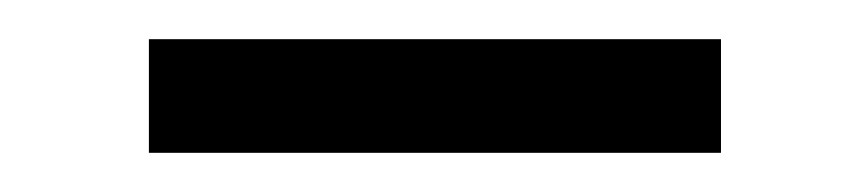

<svg xmlns="http://www.w3.org/2000/svg" viewBox="-20 -732 443 98"><path d="M56 -654V-712H348V-654Z"/></svg>

Font: IngvarSans
Style: Regular
Weight: 500
Version: Version 3.000